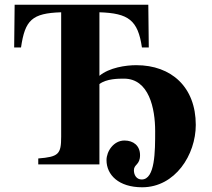

<svg xmlns="http://www.w3.org/2000/svg" viewBox="-20 -696 896 813"><path d="M401 -340C431 -363 482 -363 505 -363C611 -363 637 -237 637 -141C637 -55 637 64 580 64C558 64 547 45 547 25C547 -1 573 3 573 -39C573 -79 545 -101 507 -101C461 -101 431 -55 431 -18C431 45 483 97 582 97C722 97 809 -41 809 -167C809 -327 706 -420 557 -420C513 -420 443 -410 401 -375V-644C524 -640 564 -611 581 -495H610L608 -676H42L40 -495H69C86 -611 115 -640 239 -644V-117C239 -43 228 -32 142 -25V0H401Z"/></svg>

Font: STIXGeneral
Style: Bold
Weight: 700
Designer: MicroPress Inc., with final additions and corrections provided by Coen Hoffman, Elsevier (retired)
Version: Version 1.1.0